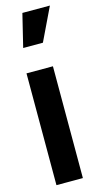

<svg xmlns="http://www.w3.org/2000/svg" viewBox="-122 -819 449 856"><g transform="rotate(-15 102.5 -390.5)"><path d="M41 -629 78 -781H205L132 -629ZM26 0V-516H148V0Z"/></g></svg>

Font: Stick No Bills ExtraBold
Style: Regular
Weight: 800
Version: Version 2.000